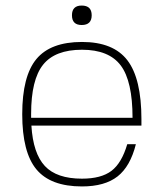

<svg xmlns="http://www.w3.org/2000/svg" viewBox="-20 -661 589 691"><path d="M93 -209Q99 -109 141.5 -63.5Q184 -18 275 -18Q344 -18 381 -46Q418 -74 438 -142H469Q449 -62 403 -26Q357 10 275 10Q162 10 111 -51.5Q60 -113 60 -250Q60 -387 111 -448.5Q162 -510 275 -510Q388 -510 438.5 -444Q489 -378 489 -232V-209ZM92 -251V-237H457Q457 -369 414.5 -425.5Q372 -482 275 -482Q178 -482 135 -428Q92 -374 92 -251ZM274 -641Q310 -641 310 -606Q310 -571 274 -571Q239 -571 239 -606Q239 -641 274 -641Z"/></svg>

Font: Fivo Sans Thin
Style: Regular
Weight: 250
Foundry: Alexander Slobzheninov
Version: 1.0